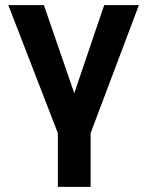

<svg xmlns="http://www.w3.org/2000/svg" viewBox="-20 -520 574 750"><path d="M206 210V0L12.5 -500H151.5L287.5 -105.5H253L387 -500H522.5L334 0V210Z"/></svg>

Font: Geologica Cursive Medium
Style: Regular
Weight: 500
Designer: Sindre Bremnes, Frode Helland
Foundry: Monokrom Skriftforlag AS
Version: Version 1.010;gftools[0.9.28]